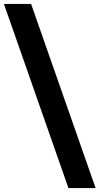

<svg xmlns="http://www.w3.org/2000/svg" viewBox="-63 -862 509 982"><path d="M287 100 -43 -842H96L426 100Z"/></svg>

Font: Montserrat Thin
Style: Bold
Weight: 700
Version: Version 9.000